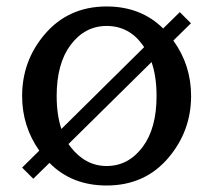

<svg xmlns="http://www.w3.org/2000/svg" viewBox="-20 -567 663 597"><path d="M83.5 -11.2 48.8 -45.9 102.1 -98.6Q48.8 -174.3 48.8 -268.6Q48.8 -377.9 119.1 -460.4Q192.9 -546.9 311.5 -546.9Q418 -546.9 487.3 -478.5L539.1 -529.3L573.7 -494.6L519 -440.9Q574.2 -364.3 574.2 -268.6Q574.2 -159.7 503.9 -76.7Q430.7 9.8 311.5 9.8Q203.1 9.8 133.8 -60.5ZM192.9 -119.1Q195.8 -114.7 199.2 -110.4Q245.6 -50.8 311.5 -50.8Q379.4 -50.8 423.8 -110.4Q466.8 -168 466.8 -268.6Q466.8 -329.1 451.2 -374ZM170.9 -166 428.2 -420.4Q426.3 -423.3 423.8 -426.8Q381.3 -486.3 311.5 -486.3Q243.7 -486.3 199.2 -426.8Q156.2 -369.1 156.2 -268.6Q156.2 -210 170.9 -166Z"/></svg>

Font: Classica
Style: Book
Weight: 400
Version: Version 1.001